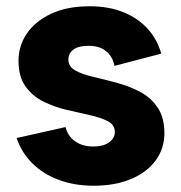

<svg xmlns="http://www.w3.org/2000/svg" viewBox="-20 -585 578 612"><path d="M278 7Q217 7 166.5 -12Q116 -31 82 -65.5Q48 -100 33 -145L189 -180Q196 -151 219.5 -134.5Q243 -118 277 -118Q310 -118 328 -131.5Q346 -145 346 -164Q346 -187 324 -198.5Q302 -210 266.5 -218Q231 -226 192 -235Q153 -244 118 -261.5Q83 -279 61 -310Q39 -341 39 -391Q39 -439 65.5 -478Q92 -517 142.5 -541Q193 -565 266 -565Q327 -565 373.5 -546Q420 -527 450.5 -493.5Q481 -460 494 -414L345 -375Q339 -405 318 -422Q297 -439 262 -439Q230 -439 214 -427Q198 -415 198 -395Q198 -373 220 -360.5Q242 -348 277 -340Q312 -332 351 -321.5Q390 -311 425 -293Q460 -275 482 -243Q504 -211 504 -160Q504 -112 476.5 -74Q449 -36 398 -14.5Q347 7 278 7Z"/></svg>

Font: Parkinsans Light
Style: Bold
Weight: 700
Version: Version 1.000